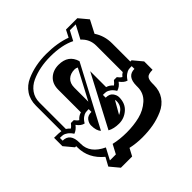

<svg xmlns="http://www.w3.org/2000/svg" viewBox="-216 -903 1184 1184"><g transform="rotate(-45 376.5 -311.0)"><path d="M444 -200Q444 -204 442 -212L394 -128Q444 -149 444 -200ZM500 -279Q510 -285 524 -303H549Q562 -285 574 -279Q584 -292 597 -299V-529Q597 -587 554 -625L600 -712H549L516 -650Q450 -683 349 -683Q255 -683 182 -650Q145 -633 123 -602Q101 -571 101 -529V-299Q115 -290 124 -279Q136 -286 149 -303H174Q187 -285 198 -279Q216 -300 239 -306V-503Q239 -554 270 -582.5Q301 -611 349 -611Q434 -611 456 -535L246 -138Q226 -158 226 -205Q226 -224 240 -243Q254 -262 287 -262V-286Q269 -286 259 -284.5Q249 -283 234 -272.5Q219 -262 207 -241Q181 -246 161 -275Q141 -249 117 -241Q104 -262 88.5 -272.5Q73 -283 63.5 -284.5Q54 -286 36 -286V-262Q101 -262 101 -179V-169Q101 -88 195 -44L156 30H208L240 -30Q291 -18 351.5 -18Q412 -18 465 -31Q518 -44 557.5 -79.5Q597 -115 597 -169V-179Q597 -262 662 -262V-286Q644 -286 634.5 -284.5Q625 -283 609.5 -272.5Q594 -262 581 -241Q559 -246 537 -275Q519 -249 491 -241Q479 -262 464 -272.5Q449 -283 439 -284.5Q429 -286 411 -286V-262Q444 -262 458 -243Q472 -224 472 -205Q472 -151 437 -120.5Q402 -90 357 -90Q312 -90 281 -107L459 -445V-306Q482 -300 500 -279ZM296 61 270 110H172L122 50L152 -5Q71 -72 71 -168V-179H61L11 -239V-312Q55 -312 72 -309V-531Q72 -583 97.5 -620.5Q123 -658 166 -677Q245 -712 341.5 -712Q438 -712 511 -685L535 -732H634L684 -672L641 -589Q676 -537 676 -471V-312H687L737 -252V-179Q699 -179 688 -165Q677 -151 677 -121V-108Q677 -56 651.5 -19Q626 18 582.5 37Q539 56 494 64Q449 72 397.5 72Q346 72 296 61ZM399 -521Q362 -521 340 -500.5Q318 -480 318 -442V-320L421 -515Q410 -521 399 -521Z"/></g></svg>

Font: Ewert
Style: Regular
Weight: 400
Designer: Johan Kallas, Mihkel Virkus
Foundry: Johan Kallas, Mihkel Virkus
Version: Version 1.001